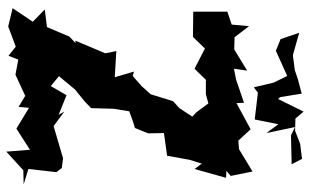

<svg xmlns="http://www.w3.org/2000/svg" viewBox="-207 -739 983 609"><g transform="rotate(90 284.5 -434.5)"><path d="M209 -118 220 -128 264 -181 301 -211 323 -232 325 -303 333 -353 366 -365 386 -371 403 -413 402 -463 474 -473 487 -545 499 -583 516 -560 544 -660 522 -661 538 -675 524 -744 453 -701 426 -699 390 -738 307 -693 306 -717 233 -692 198 -685 204 -727 137 -686 98 -687 63 -733 58 -678 17 -664V-556L97 -555L134 -593L198 -560L237 -600L234 -596H279L308 -604L336 -566L350 -553L323 -512L301 -492L279 -421L253 -392L221 -364L207 -368L225 -307L142 -312L149 -277L109 -182L117 -183L96 -163L66 -92L10 -85L49 -47L6 17L64 31L128 7L157 30L169 -1L217 8L284 -23L319 -2L322 -35L388 5L455 -38L461 37L520 -17L565 -18L516 -33L526 -122L513 -139L482 -143L380 -113L334 -147L344 -129L282 -154L253 -104L218 -133ZM288 -832 277 -900 232 -888 202 -878 155 -872 84 -892 104 -833 141 -818 221 -854 242 -811 257 -748 274 -761 359 -751 374 -826 402 -788 383 -879 409 -866 501 -868 484 -901 436 -895 395 -879 356 -880 334 -906 294 -825Z"/></g></svg>

Font: Asimov Aggro
Style: Condensed
Weight: 500
Designer: Google
Version: Version 2.000980; 2014